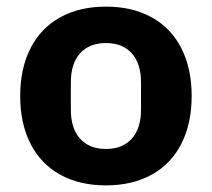

<svg xmlns="http://www.w3.org/2000/svg" viewBox="-20 -548 640 580"><path d="M41 -258Q41 -341 72 -402Q103 -463 161.5 -495.5Q220 -528 300 -528Q380 -528 438.5 -495.5Q497 -463 528 -402Q559 -341 559 -258Q559 -175 528 -114Q497 -53 438.5 -20.5Q380 12 300 12Q220 12 161.5 -20.5Q103 -53 72 -114Q41 -175 41 -258ZM406 -217V-299Q406 -356 378 -387Q350 -418 300 -418Q250 -418 222 -387Q194 -356 194 -299V-217Q194 -160 222 -129Q250 -98 300 -98Q350 -98 378 -129Q406 -160 406 -217Z"/></svg>

Font: iA Writer Duo V
Style: Regular
Weight: 400
Designer: Mike Abbink, Paul van der Laan, Pieter van Rosmalen, Oliver Reichenstein
Foundry: Information Architects Inc.
Version: Version 2.000